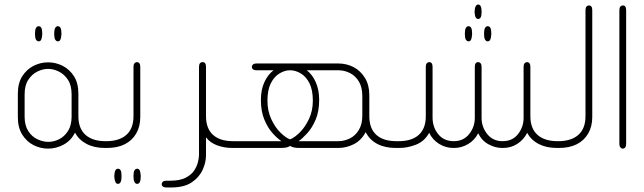

<svg xmlns="http://www.w3.org/2000/svg" viewBox="-20 -655 2852 850"><path d="M151 -472Q144 -472 139.5 -479.5Q135 -487 135 -503V-507Q135 -524 139.5 -531.5Q144 -539 151 -539Q159 -539 163 -531.5Q167 -524 167 -507V-503Q166 -487 162.5 -479.5Q159 -472 151 -472ZM236 -472Q229 -472 224.5 -479.5Q220 -487 220 -503V-507Q220 -524 224.5 -531.5Q229 -539 236 -539Q244 -539 248 -531.5Q252 -524 252 -507V-503Q251 -487 247.5 -479.5Q244 -472 236 -472ZM455 -30V0H444Q397 0 363 -18Q329 -36 312 -68Q295 -33 262 -15Q229 3 193 3Q159 3 128.5 -12.5Q98 -28 78.5 -59Q59 -90 59 -136V-240Q59 -287 78.5 -317.5Q98 -348 128.5 -363.5Q159 -379 193 -379Q227 -379 257.5 -363.5Q288 -348 307.5 -317.5Q327 -287 327 -240V-141Q327 -86 358.5 -58Q390 -30 447 -30ZM297 -139V-237Q297 -277 281 -301.5Q265 -326 241 -338Q217 -350 193 -350Q169 -350 145 -338Q121 -326 105 -301.5Q89 -277 89 -237V-139Q89 -100 105 -75Q121 -50 145.5 -38.5Q170 -27 194 -27Q218 -27 241.5 -38.5Q265 -50 281 -75Q297 -100 297 -139Z M443 0V-30H450Q508 -30 539.5 -58Q571 -86 571 -141V-359Q571 -370 575.5 -375Q580 -380 586 -380Q593 -380 597 -375Q601 -370 601 -359V-137Q601 -95 583 -64Q565 -33 532.5 -16.5Q500 0 454 0ZM502 159Q495 159 491 151Q487 143 486 127V123Q487 106 491 99Q495 92 502 92Q510 92 514 99Q518 106 518 123V127Q518 143 514 151Q510 159 502 159ZM587 159Q580 159 575.5 151Q571 143 571 127V123Q571 106 575.5 99Q580 92 587 92Q595 92 598.5 99Q602 106 603 123V127Q603 143 599 151Q595 159 587 159Z M1020 0H1008Q973 0 941.5 -11.5Q910 -23 892 -47V33Q892 64 877 97Q862 130 828.5 152.5Q795 175 737 175H717Q707 175 701.5 171Q696 167 696 161Q696 154 701 149.5Q706 145 716 145H734Q776 145 801.5 132Q827 119 839.5 100Q852 81 856.5 62Q861 43 861 31V-359Q861 -370 865.5 -375Q870 -380 877 -380Q884 -380 888 -375Q892 -370 892 -359V-141Q892 -86 923 -58Q954 -30 1012 -30H1020Z M1743 -30V0H1732Q1684 0 1650 -18Q1616 -36 1599 -70Q1579 -33 1546 -16.5Q1513 0 1478 0H1308Q1292 0 1282 -2Q1272 -4 1264 -9Q1257 -4 1247.5 -2Q1238 0 1221 0H1008V-30H1226Q1209 -41 1187.5 -64.5Q1166 -88 1150.5 -125Q1135 -162 1135 -212Q1135 -258 1150.5 -291.5Q1166 -325 1191 -344H1115Q1108 -344 1103.5 -346Q1099 -348 1097 -351.5Q1095 -355 1095 -359Q1095 -365 1100 -369.5Q1105 -374 1115 -374H1477Q1515 -374 1546 -357.5Q1577 -341 1596 -309.5Q1615 -278 1615 -234V-141Q1615 -86 1646 -58Q1677 -30 1735 -30ZM1264 -38Q1283 -45 1306.5 -68Q1330 -91 1347.5 -127.5Q1365 -164 1365 -209Q1365 -257 1350 -286.5Q1335 -316 1311.5 -330Q1288 -344 1264 -344Q1241 -344 1217.5 -330Q1194 -316 1179 -286.5Q1164 -257 1164 -209Q1164 -164 1181 -127.5Q1198 -91 1221.5 -68Q1245 -45 1264 -38ZM1338 -344Q1363 -325 1378 -291Q1393 -257 1393 -213Q1393 -162 1377.5 -125.5Q1362 -89 1340.5 -65.5Q1319 -42 1302 -30H1477Q1504 -30 1528.5 -42Q1553 -54 1568.5 -79.5Q1584 -105 1584 -143V-230Q1584 -269 1568.5 -294.5Q1553 -320 1528.5 -332Q1504 -344 1477 -344Z M2081 -605Q2082 -620 2086 -627.5Q2090 -635 2097 -635Q2104 -635 2108 -627.5Q2112 -620 2112 -605V-601Q2112 -585 2108 -578Q2104 -571 2097 -571Q2090 -571 2086 -578Q2082 -585 2081 -601ZM2054 -472Q2047 -472 2042.5 -479.5Q2038 -487 2038 -503V-507Q2038 -524 2042.5 -531.5Q2047 -539 2054 -539Q2062 -539 2066 -531.5Q2070 -524 2070 -507V-503Q2069 -487 2065.5 -479.5Q2062 -472 2054 -472ZM2139 -472Q2132 -472 2127.5 -479.5Q2123 -487 2123 -503V-507Q2123 -524 2127.5 -531.5Q2132 -539 2139 -539Q2147 -539 2151 -531.5Q2155 -524 2155 -507V-503Q2154 -487 2150.5 -479.5Q2147 -472 2139 -472ZM1730 0V-30H1745Q1803 -30 1834 -58Q1865 -86 1865 -140V-359Q1865 -370 1869.5 -375Q1874 -380 1880 -380Q1887 -380 1891 -375Q1895 -370 1895 -359V-135Q1895 -92 1920 -61Q1945 -30 1989 -30Q2032 -30 2057 -61.5Q2082 -93 2082 -133V-359Q2082 -370 2086 -375Q2090 -380 2097 -380Q2103 -380 2107.5 -375Q2112 -370 2112 -359V-133Q2112 -93 2137 -61.5Q2162 -30 2205 -30Q2249 -30 2273.5 -61.5Q2298 -93 2298 -133V-359Q2298 -370 2302.5 -375Q2307 -380 2313 -380Q2320 -380 2324 -375Q2328 -370 2328 -359V-141Q2328 -86 2359.5 -58Q2391 -30 2449 -30H2456V0H2445Q2399 0 2365 -17.5Q2331 -35 2314 -67Q2298 -36 2270 -18Q2242 0 2207 0H2202Q2173 0 2143 -16Q2113 -32 2097 -65Q2081 -34 2052 -17Q2023 0 1991 0H1987Q1953 0 1924 -18Q1895 -36 1880 -67Q1859 -29 1821.5 -14.5Q1784 0 1748 0Z M2444 0V-30H2451Q2509 -30 2540.5 -58Q2572 -86 2572 -141V-610Q2572 -621 2576.5 -626Q2581 -631 2587 -631Q2594 -631 2598 -626Q2602 -621 2602 -610V-137Q2602 -95 2584 -64Q2566 -33 2533.5 -16.5Q2501 0 2455 0Z M2722 -610Q2722 -621 2726.5 -626Q2731 -631 2737 -631Q2744 -631 2748 -626Q2752 -621 2752 -610V-18Q2752 -8 2748 -2.5Q2744 3 2737 3Q2731 3 2726.5 -2.5Q2722 -8 2722 -18Z"/></svg>

Font: Beiruti ExtraLight
Style: Regular
Weight: 250
Designer: Arlette Boutros
Foundry: Boutros
Version: Version 1.41